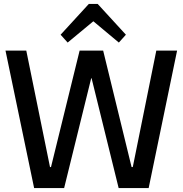

<svg xmlns="http://www.w3.org/2000/svg" viewBox="-20 -958 931 979"><path d="M8 -700H114L235 -106H240L386 -700H506L651 -106H657L777 -700H883L738 1H585L447 -559H445L307 1H154ZM289 -781 433 -938H478L622 -781L586 -741L429 -872H483L325 -741Z"/></svg>

Font: Pathway Extreme Medium
Style: Regular
Weight: 500
Designer: Eduardo Rodriguez Tunni
Foundry: Eduardo Rodriguez Tunni
Version: Version 1.001;gftools[0.9.26]